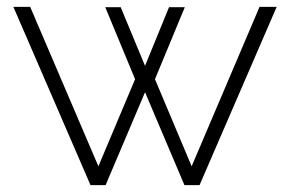

<svg xmlns="http://www.w3.org/2000/svg" viewBox="-20 -540 846 560"><path d="M737 -520H787L562 0H518L403 -271L288 0H244L19 -520H68L267 -55L374 -309L287 -519H332L403 -348L473 -519H519L432 -309L539 -55Z"/></svg>

Font: Raleway Thin Light
Style: Regular
Weight: 300
Version: Version 4.026